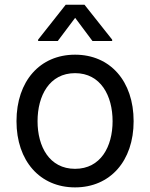

<svg xmlns="http://www.w3.org/2000/svg" viewBox="-20 -785 638 816"><path d="M299 11.4C448.2 11.4 547.9 -100.9 547.9 -269.9C547.9 -440.3 448.2 -552.6 299 -552.6C149.9 -552.6 50.1 -440.3 50.1 -269.9C50.1 -100.9 149.9 11.4 299 11.4ZM139.6 -269.9C139.6 -378.2 190 -474.1 299 -474.1C408 -474.1 458.5 -378.2 458.5 -269.9C458.5 -161.9 408 -67.5 299 -67.5C190 -67.5 139.6 -161.9 139.6 -269.9ZM142 -610.8H225.5L299.4 -709.2L372.9 -610.8H456.7V-616.5L339.1 -764.9H259.2L142 -616.5Z"/></svg>

Font: Margiela Sans Text
Style: Regular
Weight: 400
Designer: Stefan Endress, Andreas Faust
Version: Version 1.100;FEAKit 1.0